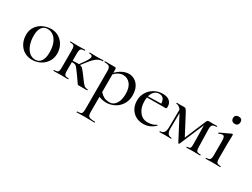

<svg xmlns="http://www.w3.org/2000/svg" viewBox="-64 -1249 2846 2172"><g transform="rotate(30 1358.5 -163.0)"><path d="M339.1 -44.9Q366.2 -84 366.2 -155.5Q366.2 -227.1 346.7 -276.6Q327.1 -326.2 293 -352.5Q258.8 -378.9 213.4 -378.9Q168 -378.9 141.6 -341.6Q115.2 -304.2 115.2 -236.1Q115.2 -168 134 -116.5Q152.8 -64.9 186.5 -35.4Q220.2 -5.9 266.1 -5.9Q312 -5.9 339.1 -44.9ZM59.6 -92.5Q35.2 -141.1 35.2 -202.1Q35.2 -263.2 67.1 -308.6Q99.1 -354 149.2 -376.5Q199.2 -398.9 255.1 -398.9Q311 -398.9 355.5 -369.9Q399.9 -340.8 424.1 -293.5Q448.2 -246.1 448.2 -188.5Q448.2 -130.9 418.7 -84.5Q389.2 -38.1 340.1 -12.5Q291 13.2 232.4 13.2Q173.8 13.2 128.9 -15.4Q84 -43.9 59.6 -92.5Z M948.7 0H835.9Q828.1 0 825 -2.9Q821.8 -5.9 805.4 -30.5Q789.1 -55.2 755.9 -101.1Q722.7 -147 709.2 -163.6Q695.8 -180.2 681.4 -186Q667 -191.9 638.7 -190.9V-81.1Q638.7 -51.3 643.3 -36.6Q647.9 -22 660.4 -17.1Q672.9 -12.2 698.7 -12.2Q700.7 -12.2 700.7 -6.1Q700.7 0 698.7 0Q672.9 0 658.7 -1L606 -2L551.8 -1Q536.6 0 508.8 0Q506.8 0 506.8 -6.1Q506.8 -12.2 508.8 -12.2Q535.6 -12.2 548.8 -17.1Q562 -22 566.4 -36.4Q570.8 -50.8 570.8 -81.1V-305.2Q570.8 -335 566.4 -349.4Q562 -363.8 549.6 -368.9Q537.1 -374 509.8 -374Q507.8 -374 507.8 -380.1Q507.8 -386.2 509.8 -386.2Q536.6 -386.2 551.8 -384.8L606 -383.8L659.7 -384.8Q673.8 -385.7 698.7 -386.2Q700.7 -386.2 700.7 -380.1Q700.7 -374 698.7 -374Q672.9 -374 660.4 -367.9Q647.9 -361.8 643.3 -347.4Q638.7 -333 638.7 -303.2V-208Q650.9 -208 668.9 -210L702.1 -210.9Q714.4 -210.9 719.7 -210L761.7 -269Q801.8 -325.2 801.8 -349.6Q801.8 -374 759.8 -374Q757.8 -374 757.8 -380.1Q757.8 -386.2 759.8 -386.2Q783.7 -386.2 795.9 -384.8L859.9 -383.8L909.7 -384.8Q919.4 -385.7 937 -386.2Q939.9 -386.2 939.9 -380.1Q939.9 -374 937 -374Q896 -374 860.8 -349.1Q825.7 -324.2 781.7 -267.1L735.8 -208Q758.8 -203.1 773.9 -187Q789.1 -170.9 830.1 -116.2L858.9 -77.1Q884.8 -41 901.4 -27.1Q918 -13.2 948.7 -12.2Q950.7 -12.2 950.7 -6.1Q950.7 0 948.7 0Z M1105.5 -299.8V-67.9Q1131.3 -39.1 1160.6 -23.9Q1189.9 -8.8 1236.8 -8.8Q1283.7 -8.8 1315.2 -54.4Q1346.7 -100.1 1346.7 -182.6Q1346.7 -265.1 1310.1 -310.1Q1273.4 -355 1215.8 -355Q1158.2 -355 1105.5 -299.8ZM1105.5 -6.8V193.8Q1105.5 223.6 1113 237.8Q1120.6 252 1140.6 257.6Q1160.6 263.2 1202.6 263.2Q1204.6 263.2 1204.6 269Q1204.6 274.9 1202.6 274.9Q1166.5 274.9 1146.5 273.9L1071.8 272.9L1011.7 273.9Q996.6 274.9 969.7 274.9Q967.8 274.9 967.8 269Q967.8 263.2 969.7 263.2Q1023.9 263.2 1030.8 243.7Q1037.6 224.1 1037.6 193.8V-305.2Q1037.6 -347.2 1021.7 -360.6Q1005.9 -374 959.5 -374Q956.5 -374 956.5 -380.1Q956.5 -386.2 959.5 -386.2H1085.4Q1097.7 -386.2 1101.6 -381.1Q1105.5 -376 1105.5 -360.8V-319.8Q1184.6 -398.9 1267.6 -398.9Q1308.6 -398.9 1344 -377Q1379.4 -355 1401.1 -312.7Q1422.9 -270.5 1422.9 -204.1Q1422.9 -137.7 1389.2 -86.4Q1355.5 -35.2 1304.9 -11Q1254.4 13.2 1203.6 13.2Q1152.8 13.2 1105.5 -6.8Z M1749.5 -289.1Q1745.6 -375 1675.3 -375Q1640.1 -375 1614.3 -351.6Q1588.4 -328.1 1577.6 -285.2ZM1829.6 -59.1Q1832.5 -59.1 1835.4 -55.4Q1838.4 -51.8 1835.4 -49.8Q1770 12.2 1685.5 12.2Q1625.5 12.2 1582 -14.4Q1538.6 -41 1516.1 -85.4Q1493.7 -129.9 1493.7 -185.1Q1493.7 -240.2 1522 -289.1Q1550.3 -337.9 1600.8 -366.5Q1651.4 -395 1710 -395Q1768.6 -395 1799.6 -368.4Q1830.6 -341.8 1830.6 -295.9Q1830.6 -270 1819.3 -270L1574.7 -269Q1570.8 -249 1570.3 -220.2Q1570.3 -134.3 1611.8 -81.1Q1653.3 -27.8 1719 -27.8Q1784.7 -27.8 1828.6 -59.1Z M2423.3 0Q2396.5 0 2381.3 -1L2329.1 -2L2280.3 -1Q2267.1 0 2245.1 0Q2243.2 0 2243.2 -6.1Q2243.2 -12.2 2245.1 -12.2Q2267.1 -12.2 2281.5 -19.3Q2295.9 -26.4 2293.9 -81.1L2290 -318.8L2154.3 0Q2153.3 3.9 2146.5 3.9Q2139.6 3.9 2139.2 0L1981.9 -299.8L1980 -104Q1979 -55.2 1994.1 -33.7Q2009.3 -12.2 2043 -12.2Q2045.9 -12.2 2045.9 -6.1Q2045.9 0 2043 0Q2022 0 2011.2 -1L1969.2 -2L1929.2 -1Q1916 0 1893.1 0Q1891.1 0 1891.1 -6.1Q1891.1 -12.2 1893.1 -12.2Q1928.2 -12.2 1943.6 -33.7Q1959 -55.2 1960 -104L1961.9 -334Q1933.1 -374 1898.9 -374Q1896 -374 1896 -380.1Q1896 -386.2 1898.9 -386.2L1947.3 -384.8L1991.2 -386.2Q2008.3 -386.2 2016.1 -377.7Q2023.9 -369.1 2043 -335L2172.4 -88.9L2287.1 -360.8Q2295.4 -386.2 2317.4 -386.2L2364.3 -384.8L2422.4 -386.2Q2425.3 -386.2 2425.3 -380.1Q2425.3 -374 2422.4 -374Q2386.2 -374 2371.1 -361.1Q2356 -348.1 2356.9 -308.1L2362.3 -81.1Q2363.3 -50.3 2367.2 -36.1Q2371.1 -22 2383.5 -17.1Q2396 -12.2 2423.3 -12.2Q2426.3 -12.2 2426.3 -6.1Q2426.3 0 2423.3 0Z M2496.6 -12.2Q2532.7 -12.2 2544.7 -26.1Q2556.6 -40 2556.6 -81.1V-265.1Q2556.6 -301.3 2549.8 -316.7Q2543 -332 2525.4 -332Q2507.8 -332 2481.9 -318.8H2481Q2477.1 -318.8 2474.9 -324.5Q2472.7 -330.1 2476.6 -331.1L2612.8 -395L2616.7 -396Q2620.6 -396 2623.8 -392.6Q2627 -389.2 2627 -386.2V-365.2Q2625 -323.2 2624.5 -267.1V-81.1Q2624.5 -39.1 2636.2 -25.6Q2647.9 -12.2 2684.6 -12.2Q2687.5 -12.2 2687.7 -6.1Q2688 0 2684.6 0Q2660.6 0 2646 -1L2590.8 -2L2535.6 -1Q2520.5 0 2496.6 0Q2493.7 0 2493.7 -6.1Q2493.7 -12.2 2496.6 -12.2ZM2583.5 -601.1Q2631.3 -601.1 2630.9 -554.7Q2630.9 -532.2 2618.4 -519Q2606 -505.9 2583.3 -505.9Q2560.5 -505.9 2547.1 -519Q2533.7 -532.2 2533.7 -554.7Q2533.7 -577.1 2547.4 -589.1Q2561 -601.1 2583.5 -601.1Z"/></g></svg>

Font: Cormorant-Medium
Style: Regular
Weight: 500
Designer: Christian Thalmann (Catharsis Fonts)
Version: Version 3.000